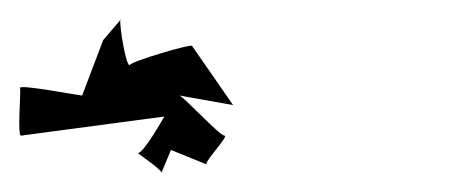

<svg xmlns="http://www.w3.org/2000/svg" viewBox="-79 -792 476 201"><path d="M-57 -650 93 -670C93 -670 70 -629 65 -632C67 -630 91 -614 90 -611L100 -635L137 -620C136 -624 161 -650 156 -650C151 -650 116 -688 109 -692L165 -682L122 -744C120 -746 59 -728 57 -724C53 -721 46 -765 47 -771L29 -750L7 -692C4 -692 -59 -704 -58 -700C-57 -694 -61 -650 -57 -650ZM48 -772 47 -771C47 -772 48 -772 48 -772Z"/></svg>

Font: Ampere
Style: RevIta
Weight: 400
Version: Version 1